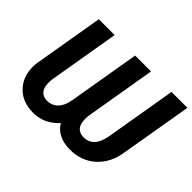

<svg xmlns="http://www.w3.org/2000/svg" viewBox="-146 -965 1230 1230"><g transform="rotate(45 468.5 -350.0)"><path d="M936.5 -710.9 854 -227.5Q838.9 -117.2 766.8 -52.2Q694.8 12.7 586.4 10.7Q533.2 9.8 493.4 -10.7Q453.6 -31.2 432.1 -68.4Q358.4 12.7 254.9 10.7Q153.8 8.8 97.4 -57.6Q41 -124 51.8 -227.1L133.8 -710.9H277.3L195.3 -226.6Q192.9 -206.1 193.8 -185.1Q195.3 -149.4 213.4 -128.9Q231.4 -108.4 263.7 -106.9Q309.6 -105.5 340.1 -135.5Q370.6 -165.5 380.9 -226.6L462.9 -710.9H606.9L524.9 -226.6Q522.5 -205.6 523.9 -185.1Q525.4 -149.4 543.7 -128.9Q562 -108.4 594.7 -106.9Q689.5 -103.5 710.9 -229.5L792.5 -710.9Z"/></g></svg>

Font: RobotoInd
Style: Bold Italic
Weight: 700
Italic angle: -12°
Designer: Google
Version: Version 2.001150; 2014